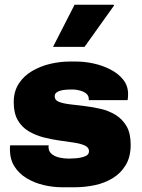

<svg xmlns="http://www.w3.org/2000/svg" viewBox="-20 -781 599 811"><path d="M243 10Q203 10 163.5 0.5Q124 -9 92 -28.5Q60 -48 41 -78Q22 -108 22 -149Q22 -154 22 -158Q22 -162 23 -167H186Q185 -165 185 -163.5Q185 -162 185 -160Q185 -141 199 -130Q213 -119 233 -115Q253 -111 271 -111Q281 -111 301 -112.5Q321 -114 338.5 -120.5Q356 -127 356 -142Q356 -158 339 -166Q322 -174 293.5 -178.5Q265 -183 231 -187.5Q197 -192 163 -201Q129 -210 100.5 -227Q72 -244 55 -273.5Q38 -303 38 -349Q38 -395 59.5 -428Q81 -461 116.5 -481.5Q152 -502 193 -511.5Q234 -521 273 -521H304Q337 -521 374.5 -513Q412 -505 445.5 -488Q479 -471 500 -445Q521 -419 521 -384Q521 -377 520.5 -370Q520 -363 519 -358H355V-363Q355 -374 348 -382Q341 -390 330 -394.5Q319 -399 307 -401Q295 -403 285 -403Q278 -403 265.5 -402.5Q253 -402 240.5 -399.5Q228 -397 219.5 -391Q211 -385 211 -374Q211 -358 228.5 -351Q246 -344 274.5 -340.5Q303 -337 337.5 -333Q372 -329 406 -321Q440 -313 468.5 -295.5Q497 -278 514.5 -248Q532 -218 532 -170Q532 -119 511.5 -84.5Q491 -50 457 -29Q423 -8 381 1Q339 10 295 10ZM204 -583 295 -761H460L462 -758L337 -583Z"/></svg>

Font: Chivo Medium Black
Style: Regular
Weight: 900
Version: Version 2.002